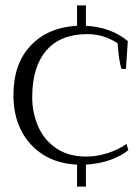

<svg xmlns="http://www.w3.org/2000/svg" viewBox="-20 -603 519 715"><path d="M300 10V92H267V10Q195 7 141.5 -26.5Q88 -60 59 -117Q30 -174 30 -248Q30 -365 94 -433Q158 -501 267 -507V-583H300V-507Q393 -502 456 -450L449 -346H433Q423 -370 418 -442Q365 -476 306 -476Q205 -476 152.5 -415Q100 -354 100 -241Q100 -184 121.5 -133.5Q143 -83 188.5 -51.5Q234 -20 301 -20Q341 -20 381.5 -33Q422 -46 451 -67L458 -44Q433 -23 392 -8Q351 7 300 10Z"/></svg>

Font: Trirong Light
Style: Regular
Weight: 300
Designer: Katatrad Team
Foundry: CadsonDemak
Version: Version 1.001